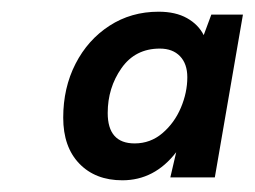

<svg xmlns="http://www.w3.org/2000/svg" viewBox="-20 -770 435 328"><path d="M347 -467H271L281 -510Q244 -462 189 -462Q143 -462 115.5 -490.5Q88 -519 88 -569Q88 -620 109 -661Q130 -702 167 -726Q204 -750 251 -750Q280 -750 299.5 -739Q319 -728 328 -710L341 -745H395ZM253 -687Q211 -687 187.5 -653.5Q164 -620 164 -577Q164 -525 210 -525Q237 -525 257.5 -542.5Q278 -560 289 -586Q300 -612 300 -638Q300 -661 287.5 -674Q275 -687 253 -687Z"/></svg>

Font: Livvic Medium
Style: Italic
Weight: 500
Italic angle: -10°
Designer: Jacques Le Bailly, Baron von Fonthausen
Version: Version 1.001; ttfautohint (v1.8.2)